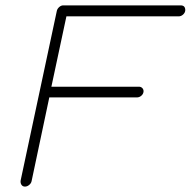

<svg xmlns="http://www.w3.org/2000/svg" viewBox="-20 -690 712 717"><path d="M73.2 6.8Q64.5 6.8 60.1 0Q55.7 -6.8 57.1 -16.1L191.9 -647.9Q193.4 -656.7 200.7 -663.3Q208 -669.9 215.8 -669.9H654.8Q671.9 -669.9 671.9 -651.9Q671.4 -642.6 663.8 -635.7Q656.2 -628.9 647 -628.9H228L171.9 -366.2H499Q506.3 -366.2 511.2 -361.3Q516.1 -356.4 516.1 -349.1Q515.6 -339.4 508.1 -332.8Q500.5 -326.2 491.2 -326.2H164.1L98.1 -14.2Q96.7 -5.9 89.1 0.5Q81.5 6.8 73.2 6.8Z"/></svg>

Font: Comic Neue Light
Style: Italic
Weight: 300
Italic angle: -12°
Designer: Craig Rozynski
Foundry: Craig Rozynski
Version: Version 2.003;hotconv 1.0.109;makeotfexe 2.5.65596